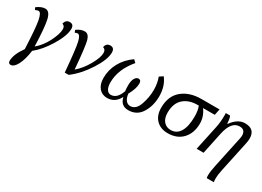

<svg xmlns="http://www.w3.org/2000/svg" viewBox="-19 -1284 3092 2262"><g transform="rotate(30 1527.0 -153.0)"><path d="M250 -88.9Q329.1 -154.3 382.6 -260Q436 -365.7 436 -431.2Q436 -475.6 398.9 -485.8Q412.1 -545.9 465.8 -545.9Q521 -545.9 521 -484.9Q521 -392.6 434.6 -249.8Q348.1 -106.9 250 -29.8Q233.4 93.8 195.3 167Q157.2 240.2 111.8 240.2Q79.1 240.2 79.1 202.1Q79.1 116.7 165 -4.9Q153.3 -280.8 134.8 -378.4Q116.2 -476.1 81.1 -476.1Q62.5 -476.1 38.1 -462.9L23.9 -493.2Q86.4 -539.1 137.2 -539.1Q198.7 -539.1 220.5 -437.3Q242.2 -335.4 250 -88.9Z M793.9 -88.9Q874 -157.7 932.6 -261.7Q991.2 -365.7 991.2 -428.2Q991.2 -475.6 952.1 -485.8Q962.4 -545.9 1019 -545.9Q1074.2 -545.9 1074.2 -481Q1074.2 -385.7 978.8 -237.3Q883.3 -88.9 764.2 0H710.9Q684.6 -312.5 665 -394.3Q645.5 -476.1 614.3 -476.1Q596.7 -476.1 578.1 -465.8L564.9 -497.1Q621.1 -539.1 673.8 -539.1Q727.1 -539.1 748 -466.1Q769 -393.1 793.9 -88.9Z M1454.1 -92.8H1450.2Q1395.5 9.8 1290 9.8Q1221.2 9.8 1179.2 -39.8Q1137.2 -89.4 1137.2 -174.8Q1137.2 -285.2 1189.9 -381.6Q1242.7 -478 1340.3 -545.9L1375 -513.2Q1234.4 -346.7 1234.4 -170.9Q1234.4 -109.9 1255.1 -76.9Q1275.9 -43.9 1309.1 -43.9Q1394.5 -43.9 1437 -166Q1432.1 -201.7 1432.1 -243.2Q1432.1 -304.7 1451.7 -339.4Q1471.2 -374 1501.5 -374Q1537.1 -374 1537.1 -325.2Q1537.1 -257.8 1483.4 -160.2Q1489.3 -106 1513.4 -75Q1537.6 -43.9 1574.2 -43.9Q1650.9 -43.9 1686.5 -145Q1722.2 -246.1 1722.2 -346.2Q1722.2 -436 1693.4 -513.2L1742.2 -545.9Q1815.4 -453.6 1815.4 -314Q1815.4 -185.5 1755.1 -87.9Q1694.8 9.8 1578.1 9.8Q1477.5 9.8 1454.1 -92.8Z M2507.3 -536.1 2490.2 -453.1H2330.6Q2390.6 -371.6 2390.6 -276.9Q2390.6 -146.5 2317.1 -67.1Q2243.7 12.2 2117.2 12.2Q2017.6 12.2 1959.5 -47.6Q1901.4 -107.4 1901.4 -210Q1901.4 -368.7 2000.7 -452.4Q2100.1 -536.1 2263.2 -536.1ZM2273.4 -453.1H2257.3Q2138.2 -453.1 2066.9 -388.7Q1995.6 -324.2 1995.6 -198.2Q1995.6 -123.5 2031.5 -80.8Q2067.4 -38.1 2128.4 -38.1Q2209.5 -38.1 2252.4 -110.1Q2295.4 -182.1 2295.4 -315.9Q2295.4 -399.4 2273.4 -453.1Z M2577.6 -338.9Q2593.3 -412.1 2593.3 -505.9V-522.5Q2593.3 -529.8 2592.3 -536.1H2649.4Q2664.6 -516.6 2669.4 -437H2675.3Q2754.4 -545.9 2850.6 -545.9Q2986.3 -545.9 2986.3 -417Q2986.3 -387.2 2978.5 -350.1L2889.2 69.8Q2873.5 144 2873.5 184.6Q2873.5 226.1 2877.4 240.2H2781.2Q2777.3 227.5 2777.3 202.1Q2777.3 149.9 2797.4 58.1L2885.3 -355Q2891.6 -384.8 2891.6 -400.9Q2891.6 -481.9 2814.5 -481.9Q2700.7 -481.9 2660.6 -291L2599.6 0H2505.4Z"/></g></svg>

Font: Droid Serif
Style: Italic
Weight: 400
Italic angle: -12°
Designer: Monotype Design team
Foundry: Monotype Imaging Inc.
Version: Version 1.03